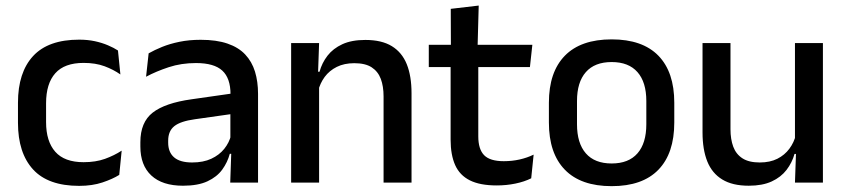

<svg xmlns="http://www.w3.org/2000/svg" viewBox="-20 -640 2966 673"><path d="M257.5 11.5Q148.5 11.5 95.8 -46.2Q43 -104 43 -209.5V-280Q43 -386 96 -443.5Q149 -501 257.5 -501Q287.5 -501 312.8 -495.5Q338 -490 358.5 -481.2Q379 -472.5 393.5 -463L402 -379Q378 -396 346.5 -407.8Q315 -419.5 273 -419.5Q206 -419.5 173.8 -383.2Q141.5 -347 141.5 -278V-212Q141.5 -144.5 173.8 -108Q206 -71.5 273 -71.5Q315.5 -71.5 348 -83.2Q380.5 -95 406.5 -112L398 -27Q375 -12.5 339.2 -0.5Q303.5 11.5 257.5 11.5Z M787 0 791 -116 787.5 -131V-285L788 -309.5Q788 -366 759.2 -392.5Q730.5 -419 667 -419Q615.5 -419 571.5 -404.5Q527.5 -390 492 -371L501 -453Q521 -464.5 548 -475.5Q575 -486.5 609 -493.5Q643 -500.5 683.5 -500.5Q739 -500.5 777.5 -487.2Q816 -474 839.5 -449Q863 -424 873.8 -389Q884.5 -354 884.5 -311V0ZM621.5 11Q549 11 510.5 -24.8Q472 -60.5 472 -126.5V-141.5Q472 -211.5 515.2 -245.2Q558.5 -279 651.5 -292L798.5 -313L804 -242L663 -222Q612.5 -215 591 -197.8Q569.5 -180.5 569.5 -147V-140Q569.5 -106.5 590.2 -88.5Q611 -70.5 653.5 -70.5Q692.5 -70.5 720.5 -83.5Q748.5 -96.5 766 -118.2Q783.5 -140 790 -166.5L803.5 -101H785.5Q777.5 -71 759 -45.5Q740.5 -20 707.2 -4.5Q674 11 621.5 11Z M1324.5 0V-302Q1324.5 -337.5 1314.8 -363.5Q1305 -389.5 1282.8 -404Q1260.5 -418.5 1222 -418.5Q1186.5 -418.5 1160.5 -405.5Q1134.5 -392.5 1118.2 -370.5Q1102 -348.5 1095 -320.5L1079 -388.5H1100Q1108.5 -419.5 1128 -444.8Q1147.5 -470 1180 -485Q1212.5 -500 1260.5 -500Q1318 -500 1353.5 -478.2Q1389 -456.5 1405.8 -415Q1422.5 -373.5 1422.5 -313V0ZM1000.5 0V-489H1098.5L1094.5 -374.5L1098.5 -368.5V0Z M1721 10Q1662.5 10 1627 -7.8Q1591.5 -25.5 1575.5 -61.2Q1559.5 -97 1559.5 -150.5V-449.5H1656.5V-162Q1656.5 -117 1677 -96Q1697.5 -75 1746 -75Q1775 -75 1801.5 -81Q1828 -87 1850.5 -98L1842 -15Q1818 -3 1786.5 3.5Q1755 10 1721 10ZM1483 -405V-483H1846L1837.5 -405ZM1560.5 -474.5 1560 -609 1658 -620.5 1654 -474.5Z M2124 12.5Q2016 12.5 1960 -45Q1904 -102.5 1904 -210.5V-280Q1904 -387.5 1960 -444.8Q2016 -502 2124 -502Q2232 -502 2287.8 -444.8Q2343.5 -387.5 2343.5 -280V-210.5Q2343.5 -102.5 2287.8 -45Q2232 12.5 2124 12.5ZM2124 -67Q2183.5 -67 2214.5 -102.5Q2245.5 -138 2245.5 -204.5V-286Q2245.5 -352 2214.5 -387.2Q2183.5 -422.5 2124 -422.5Q2064.5 -422.5 2033.5 -387.2Q2002.5 -352 2002.5 -286V-204.5Q2002.5 -138 2033.5 -102.5Q2064.5 -67 2124 -67Z M2540.5 -489V-187Q2540.5 -152 2550.2 -125.8Q2560 -99.5 2582.5 -85Q2605 -70.5 2643 -70.5Q2679 -70.5 2704.8 -83.5Q2730.5 -96.5 2747 -118.8Q2763.5 -141 2770 -168.5L2786 -100.5H2765Q2756.5 -70 2737 -44.5Q2717.5 -19 2685 -4Q2652.5 11 2604.5 11Q2547.5 11 2511.8 -10.8Q2476 -32.5 2459.2 -74.2Q2442.5 -116 2442.5 -176V-489ZM2864.5 -489V0H2766.5L2770.5 -114.5L2766.5 -120.5V-489Z"/></svg>

Font: Anek Telugu Medium
Style: Regular
Weight: 500
Designer: Omkar Bhoir (Telugu), Yesha Goshar (Latin)
Foundry: Ek Type
Version: Version 1.003